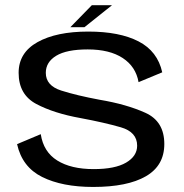

<svg xmlns="http://www.w3.org/2000/svg" viewBox="-20 -718 712 742"><path d="M340 4.5Q472.5 4.5 543.8 -36.8Q615 -78 615 -161.5Q615 -249 542 -282Q469 -315 365 -332.5Q276.5 -349 216.8 -368Q157 -387 157 -436.5Q157 -478 197.2 -502.5Q237.5 -527 319 -527Q403.5 -527 454.2 -493.8Q505 -460.5 515.5 -400.5L607 -438.5Q589 -520 515.5 -558Q442 -596 321 -596Q198 -596 125 -555.2Q52 -514.5 52 -436.5Q52 -352.5 120.2 -316.2Q188.5 -280 292 -261.5Q383 -244.5 446.5 -226.2Q510 -208 510 -155Q510 -114.5 467.2 -89.5Q424.5 -64.5 342 -64.5Q254.5 -64.5 201.2 -97.8Q148 -131 137.5 -199.5L46 -161Q65.5 -72.5 143 -34Q220.5 4.5 340 4.5ZM252 -613H306.5L413 -698H335Z"/></svg>

Font: Anybody SemiExpanded
Style: Regular
Weight: 400
Width: 6
Designer: Tyler Finck
Foundry: Etcetera Type Company
Version: Version 1.113;gftools[0.9.25]